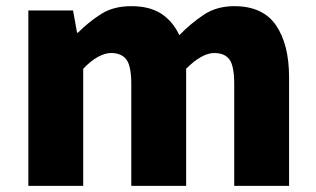

<svg xmlns="http://www.w3.org/2000/svg" viewBox="-20 -603 1025 623"><path d="M72 0V-569H217L230 -497H233Q268 -532 308 -557.5Q348 -583 406 -583Q465 -583 502.5 -559Q540 -535 562 -489Q599 -527 641 -555Q683 -583 740 -583Q833 -583 875.5 -521Q918 -459 918 -352V0H740V-330Q740 -389 724.5 -410Q709 -431 675 -431Q656 -431 633 -418.5Q610 -406 584 -380V0H406V-330Q406 -389 390 -410Q374 -431 340 -431Q321 -431 298 -418.5Q275 -406 250 -380V0Z"/></svg>

Font: Source Han Sans TC Heavy
Style: Regular
Weight: 900
Designer: Ryoko NISHIZUKA Ë•øÂ°öÊ∂ºÂ≠ê (kana, bopomofo & ideographs); Paul D. Hunt (Latin, Greek & Cyrillic); Sandoll Communicatio
Foundry: Adobe
Version: Version 2.004;hotconv 1.0.118;makeotfexe 2.5.65603